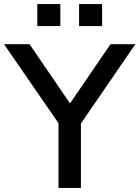

<svg xmlns="http://www.w3.org/2000/svg" viewBox="-26 -922 684 942"><path d="M261 0V-366L282 -287L-6 -705H119L320 -411H315L516 -705H638L351 -287L371 -366V0ZM362 -794V-902H475V-794ZM157 -794V-902H270V-794Z"/></svg>

Font: Nunito Sans 8pt SemiBold
Style: Regular
Weight: 600
Version: Version 3.101;gftools[0.9.27]